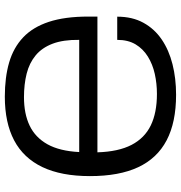

<svg xmlns="http://www.w3.org/2000/svg" viewBox="3 -741 750 796"><g transform="rotate(90 378.0 -343.0)"><path d="M380.7 12Q300.6 12 239.1 -5.9Q177.6 -23.8 135.1 -63.9Q92.6 -103.9 70.6 -170.5Q48.7 -237 48.7 -333.8V-371.9H611.5Q608.9 -458.7 580.8 -513.1Q552.6 -567.5 500 -593.1Q447.4 -618.6 369.6 -618.6Q326.4 -618.6 286.4 -609.7Q246.4 -600.8 214.5 -581Q182.6 -561.2 163.9 -530.1Q145.3 -498.9 145.3 -454H49.1Q49.1 -516.6 74.3 -562.4Q99.4 -608.3 143.6 -638.4Q187.8 -668.5 246.4 -683.2Q305 -698 372.8 -698Q487.2 -698 561.8 -658.8Q636.4 -619.6 673.2 -540.9Q710.1 -462.1 710.1 -340.8Q710.1 -222.2 672.7 -143.8Q635.2 -65.3 561.9 -26.6Q488.6 12 380.7 12ZM382.8 -67.4Q451.7 -67.4 500.7 -90.8Q549.7 -114.2 578 -164.5Q606.2 -214.9 610.4 -296.4H145.3Q144.4 -230.3 161.2 -186.1Q178 -141.9 209.6 -115.8Q241.2 -89.6 285.3 -78.5Q329.5 -67.4 382.8 -67.4Z"/></g></svg>

Font: Archivo SemiBold
Style: Regular
Weight: 600
Designer: Hector Gatti
Foundry: Omnibus-Type
Version: Version 2.001